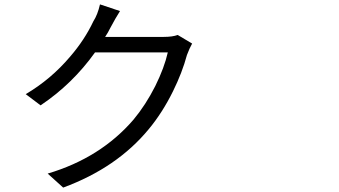

<svg xmlns="http://www.w3.org/2000/svg" viewBox="-20 -808 1540 871"><path d="M266.6 43 196.3 -20.5Q436.5 -91.8 585.9 -265.6Q640.6 -331.1 684.6 -418Q725.6 -501 741.2 -570.3H411.1Q308.6 -426.8 164.1 -330.1L96.7 -380.9Q210.9 -448.2 297.9 -550.8Q364.3 -627.9 403.3 -710.9Q422.9 -741.2 433.6 -788.1L524.4 -757.8Q504.9 -727.5 480.5 -681.6Q470.7 -661.1 457 -640.6H722.7Q762.7 -640.6 786.1 -649.4L851.6 -610.4Q839.8 -589.8 828.1 -558.6Q806.6 -478.5 764.6 -393.6Q716.8 -296.9 655.3 -222.7Q510.7 -46.9 266.6 43Z"/></svg>

Font: Bpmf GenYo Gothic R
Style: R
Weight: 400
Foundry: But Ko
Version: Version 1.320